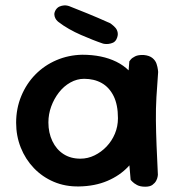

<svg xmlns="http://www.w3.org/2000/svg" viewBox="-20 -707 658 726"><path d="M279 -2Q227 -1 183.5 -19.5Q140 -38 108 -71.5Q76 -105 58.5 -149Q41 -193 41 -243Q41 -297 60.5 -344Q80 -391 114 -425.5Q148 -460 193.5 -479.5Q239 -499 291 -500Q366 -500 420 -473.5Q474 -447 502.5 -391.5Q531 -336 531 -250Q531 -200 514 -155.5Q497 -111 465 -77Q433 -43 386 -23Q339 -3 279 -2ZM284 -107Q312 -107 337.5 -119.5Q363 -132 383 -153Q403 -174 414.5 -201.5Q426 -229 426 -260Q426 -311 409.5 -344Q393 -377 364.5 -393Q336 -409 298 -409Q271 -409 246 -395Q221 -381 202.5 -357Q184 -333 173.5 -304Q163 -275 163 -244Q163 -205 178 -173.5Q193 -142 220 -124.5Q247 -107 284 -107ZM529 -1Q510 -1 498 -7.5Q486 -14 480 -20.5Q474 -27 474 -27Q467 -100 463 -172Q459 -244 460.5 -319Q462 -394 469 -475Q469 -475 474 -481.5Q479 -488 491 -494Q503 -500 524 -499Q545 -497 556.5 -487.5Q568 -478 572 -465.5Q576 -453 577 -444Q578 -435 578 -435Q574 -384 571.5 -340Q569 -296 569.5 -251.5Q570 -207 572 -157Q574 -107 577 -46Q577 -46 576 -39Q575 -32 570.5 -23.5Q566 -15 556.5 -8Q547 -1 529 -1ZM370 -542Q352 -548 330.5 -556.5Q309 -565 286 -575Q263 -585 241 -597.5Q219 -610 201 -624Q201 -624 197 -627.5Q193 -631 189.5 -637.5Q186 -644 185.5 -652Q185 -660 191 -670Q197 -679 205.5 -682.5Q214 -686 222 -686.5Q230 -687 235.5 -685.5Q241 -684 241 -684Q274 -671 311 -656Q348 -641 397 -619Q397 -619 403 -614.5Q409 -610 416 -602.5Q423 -595 425 -583.5Q427 -572 420 -558Q415 -549 407 -545.5Q399 -542 390.5 -541Q382 -540 376 -541Q370 -542 370 -542Z"/></svg>

Font: Sour Gummy Medium
Style: Regular
Weight: 500
Designer: Stefie Justprince
Foundry: Eifetstype
Version: Version 1.000